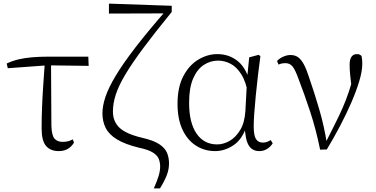

<svg xmlns="http://www.w3.org/2000/svg" viewBox="-20 -821 2076 1061"><path d="M23 -444 17 -470Q49 -485 83 -493Q117 -501 158 -504.5Q199 -508 252 -508H468L470 -457L242 -460ZM305 14Q259 14 234.5 -14.5Q210 -43 210 -111Q210 -170 212.5 -232.5Q215 -295 219.5 -358Q224 -421 228 -481H262L264 -125Q266 -71 282 -54Q298 -37 326 -37Q343 -37 356.5 -40.5Q370 -44 382 -51L389 -33Q376 -11 355 1.5Q334 14 305 14Z M830 220Q847 182 856 153Q865 124 865 99Q865 77 857.5 57.5Q850 38 825 22Q800 6 747 -5Q670 -24 626 -51Q582 -78 564 -114Q546 -150 546 -195Q546 -236 563 -286.5Q580 -337 620 -403.5Q660 -470 728.5 -559Q797 -648 900 -766L890 -734V-747L582 -746V-801L929 -789V-755Q835 -640 772.5 -556Q710 -472 673 -410Q636 -348 620 -299Q604 -250 604 -205Q604 -149 641 -114.5Q678 -80 768 -59Q829 -45 860.5 -24Q892 -3 903 23.5Q914 50 914 82Q914 115 901.5 147.5Q889 180 864 220Z M1169 14Q1110 14 1062.5 -16.5Q1015 -47 988 -105.5Q961 -164 961 -247Q961 -340 993.5 -401Q1026 -462 1076.5 -492Q1127 -522 1181 -522Q1247 -522 1295.5 -482Q1344 -442 1366 -349H1374L1352 -296Q1340 -368 1314 -409.5Q1288 -451 1254.5 -468.5Q1221 -486 1185 -486Q1143 -486 1106.5 -462.5Q1070 -439 1047.5 -387.5Q1025 -336 1025 -253Q1025 -143 1066 -83Q1107 -23 1180 -23Q1214 -23 1248 -42Q1282 -61 1307 -102Q1332 -143 1336 -207L1346 -393L1357 -504L1409 -518L1419 -511Q1412 -461 1405.5 -404.5Q1399 -348 1393.5 -293.5Q1388 -239 1385 -194.5Q1382 -150 1382 -123Q1382 -71 1395 -52Q1408 -33 1432 -33Q1446 -33 1456 -37Q1466 -41 1476 -47L1487 -29Q1475 -10 1456 2Q1437 14 1413 14Q1374 14 1354.5 -17.5Q1335 -49 1332 -128H1344Q1320 -52 1271 -19Q1222 14 1169 14Z M1749 6Q1726 -107 1694 -204Q1662 -301 1630 -384Q1611 -437 1596 -454.5Q1581 -472 1558 -472Q1535 -472 1519 -464L1511 -484Q1525 -499 1545.5 -508Q1566 -517 1585 -517Q1610 -517 1627 -505Q1644 -493 1658.5 -466.5Q1673 -440 1687 -396Q1716 -313 1744 -217.5Q1772 -122 1787 -24H1774L1780 -34Q1807 -88 1830 -133.5Q1853 -179 1872.5 -223Q1892 -267 1908.5 -316.5Q1925 -366 1940 -427L1926 -311Q1919 -366 1915.5 -402Q1912 -438 1912 -462Q1912 -493 1922.5 -507.5Q1933 -522 1952 -522Q1962 -522 1968 -519Q1974 -516 1978 -511Q1980 -501 1981 -491Q1982 -481 1982 -469Q1982 -428 1965.5 -373Q1949 -318 1921.5 -254.5Q1894 -191 1859 -124.5Q1824 -58 1786 5Z"/></svg>

Font: Noto Serif HK
Style: Regular
Weight: 200
Designer: Ryoko NISHIZUKA 西塚涼子 (kana & ideographs); Frank Grießhammer (Latin, Greek & Cyrillic); Wenlong ZHANG 张文龙 (bopomofo); San
Foundry: Adobe
Version: Version 2.001;hotconv 1.1.0;makeotfexe 2.6.0